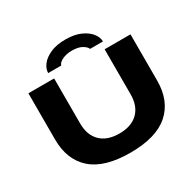

<svg xmlns="http://www.w3.org/2000/svg" viewBox="-185 -1090 1339 1311"><g transform="rotate(-30 484.0 -434.0)"><path d="M268 -740Q268 -773 292.5 -805Q317 -837 365 -858.5Q413 -880 484 -880Q554 -880 602 -858.5Q650 -837 675 -805Q700 -773 700 -740H598Q594 -756 565 -774Q536 -792 484 -792Q441 -792 408.5 -776.5Q376 -761 371 -740ZM484 12Q280 12 181 -76Q82 -164 82 -324V-688H285V-333Q285 -241 337 -190Q389 -139 484 -139Q579 -139 631 -190Q683 -241 683 -333V-688H887V-324Q887 -164 787.5 -76Q688 12 484 12Z"/></g></svg>

Font: Archivo Expanded ExtraBold
Style: Regular
Weight: 800
Width: 7
Designer: Hector Gatti
Foundry: Omnibus-Type
Version: Version 2.001; ttfautohint (v1.8.3)